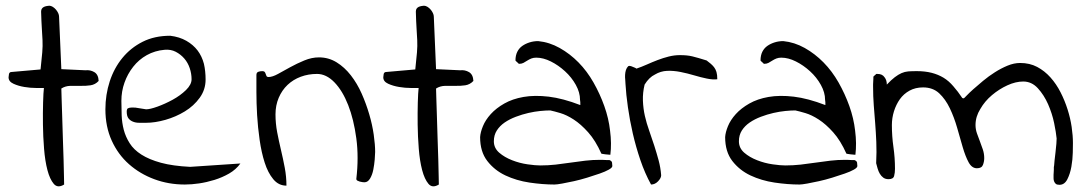

<svg xmlns="http://www.w3.org/2000/svg" viewBox="-20 -642 3780 668"><path d="M132.8 -335.9Q125 -335.9 105.5 -335.9Q85.9 -335.9 64.9 -339.4Q43.9 -342.8 26.9 -350.6Q9.8 -358.4 9.8 -373Q9.8 -377 11.2 -384.3Q12.7 -391.6 20.5 -391.6L121.1 -400.4Q125 -436.5 127 -459.5Q128.9 -482.4 127.9 -502.4Q127 -522.5 125.5 -544.4Q124 -566.4 123 -601.6Q123 -608.4 126 -612.3Q128.9 -616.2 133.3 -618.2Q137.7 -620.1 143.1 -621.1Q148.4 -622.1 151.4 -622.1Q157.2 -622.1 163.6 -618.2Q169.9 -614.3 174.8 -608.4Q179.7 -602.5 182.6 -596.2Q185.5 -589.8 185.5 -584L193.4 -401.4L277.3 -397.5Q293.9 -399.4 308.1 -391.1Q322.3 -382.8 323.2 -360.4Q311.5 -347.7 294.9 -345.2Q278.3 -342.8 260.3 -343.3Q242.2 -343.8 224.6 -343.3Q207 -342.8 193.4 -334Q193.4 -328.1 194.3 -301.8Q195.3 -275.4 196.3 -239.3Q197.3 -203.1 198.7 -162.1Q200.2 -121.1 201.2 -86.4Q202.1 -51.8 202.6 -27.3Q203.1 -2.9 203.1 0Q180.7 13.7 167 -2.4Q153.3 -18.6 145 -50.3Q136.7 -82 133.3 -124.5Q129.9 -167 129.4 -208.5Q128.9 -250 129.9 -285.2Q130.9 -320.3 132.8 -335.9Z M346.7 -261.7Q346.7 -312.5 361.8 -358.9Q377 -405.3 405.8 -440.4Q434.6 -475.6 476.1 -496.6Q517.6 -517.6 572.3 -517.6Q604.5 -513.7 628.4 -500Q652.3 -486.3 667.5 -466.3Q682.6 -446.3 689.5 -419.9Q695.3 -394.5 695.3 -365.2Q695.3 -330.1 674.8 -301.8Q654.3 -273.4 623 -254.4Q591.8 -235.4 555.7 -225.1Q519.5 -214.8 488.3 -214.8Q476.6 -214.8 464.4 -214.8Q452.1 -214.8 442.4 -218.8Q432.6 -222.7 426.8 -230.5Q420.9 -238.3 420.9 -253.9Q420.9 -258.8 422.4 -262.2Q423.8 -265.6 430.7 -267.1Q437.5 -268.6 451.2 -267.6Q464.8 -265.6 488.3 -261.7Q502 -261.7 527.8 -271Q553.7 -280.3 580.6 -294.9Q607.4 -309.6 627 -328.6Q646.5 -347.7 646.5 -366.2Q646.5 -385.7 640.1 -404.8Q633.8 -423.8 621.1 -438.5Q608.4 -453.1 591.3 -461.9Q574.2 -470.7 552.7 -468.8Q518.6 -465.8 490.7 -450.2Q462.9 -434.6 443.4 -409.7Q423.8 -384.8 413.1 -354.5Q402.3 -324.2 402.3 -291Q402.3 -265.6 403.3 -240.2Q404.3 -214.8 410.6 -190.4Q417 -166 431.2 -143.6Q445.3 -121.1 472.2 -104Q499 -86.9 540 -75.7Q581.1 -64.5 641.6 -61.5L816.4 -73.2Q800.8 -51.8 776.9 -38.1Q752.9 -24.4 726.1 -16.1Q699.2 -7.8 672.9 -3.9Q646.5 0 623 0Q566.4 0 516.6 -18.6Q466.8 -37.1 428.7 -70.8Q390.6 -104.5 368.7 -152.8Q346.7 -201.2 346.7 -261.7Z M872.1 -380.9Q872.1 -389.6 878.4 -392.1Q884.8 -394.5 892.6 -394.5Q898.4 -394.5 900.9 -391.6Q903.3 -388.7 904.3 -384.8Q905.3 -380.9 907.2 -377.4Q909.2 -374 914.1 -374Q927.7 -374 947.3 -384.8Q966.8 -395.5 989.7 -408.2Q1012.7 -420.9 1038.6 -431.6Q1064.5 -442.4 1089.8 -442.4Q1123 -442.4 1150.9 -425.3Q1178.7 -408.2 1200.7 -379.9Q1222.7 -351.6 1238.3 -316.4Q1253.9 -281.2 1264.6 -244.6Q1275.4 -208 1280.3 -173.3Q1285.2 -138.7 1285.2 -113.3Q1285.2 -104.5 1283.7 -86.9Q1282.2 -69.3 1278.8 -51.8Q1275.4 -34.2 1267.6 -21Q1259.8 -7.8 1248 -7.8Q1246.1 -7.8 1241.2 -8.3Q1236.3 -8.8 1231.4 -10.3Q1226.6 -11.7 1223.1 -13.7Q1219.7 -15.6 1219.7 -19.5Q1228.5 -94.7 1219.7 -160.6Q1210.9 -226.6 1191.4 -276.4Q1171.9 -326.2 1143.6 -355.5Q1115.2 -384.8 1083 -384.8Q1052.7 -384.8 1026.4 -375Q1000 -365.2 980.5 -346.7Q960.9 -328.1 949.7 -301.8Q938.5 -275.4 938.5 -244.1Q938.5 -212.9 944.3 -182.1Q950.2 -151.4 957.5 -120.6Q964.8 -89.8 970.7 -58.6Q976.6 -27.3 976.6 3.9Q949.2 3.9 930.7 -18.6Q912.1 -41 900.9 -76.2Q889.6 -111.3 883.3 -155.3Q877 -199.2 874.5 -241.7Q872.1 -284.2 872.1 -321.8Q872.1 -359.4 872.1 -380.9Z M1436.5 -335.9Q1428.7 -335.9 1409.2 -335.9Q1389.6 -335.9 1368.7 -339.4Q1347.7 -342.8 1330.6 -350.6Q1313.5 -358.4 1313.5 -373Q1313.5 -377 1314.9 -384.3Q1316.4 -391.6 1324.2 -391.6L1424.8 -400.4Q1428.7 -436.5 1430.7 -459.5Q1432.6 -482.4 1431.6 -502.4Q1430.7 -522.5 1429.2 -544.4Q1427.7 -566.4 1426.8 -601.6Q1426.8 -608.4 1429.7 -612.3Q1432.6 -616.2 1437 -618.2Q1441.4 -620.1 1446.8 -621.1Q1452.1 -622.1 1455.1 -622.1Q1460.9 -622.1 1467.3 -618.2Q1473.6 -614.3 1478.5 -608.4Q1483.4 -602.5 1486.3 -596.2Q1489.3 -589.8 1489.3 -584L1497.1 -401.4L1581.1 -397.5Q1597.7 -399.4 1611.8 -391.1Q1626 -382.8 1627 -360.4Q1615.2 -347.7 1598.6 -345.2Q1582 -342.8 1564 -343.3Q1545.9 -343.8 1528.3 -343.3Q1510.7 -342.8 1497.1 -334Q1497.1 -328.1 1498 -301.8Q1499 -275.4 1500 -239.3Q1501 -203.1 1502.4 -162.1Q1503.9 -121.1 1504.9 -86.4Q1505.9 -51.8 1506.3 -27.3Q1506.8 -2.9 1506.8 0Q1484.4 13.7 1470.7 -2.4Q1457 -18.6 1448.7 -50.3Q1440.4 -82 1437 -124.5Q1433.6 -167 1433.1 -208.5Q1432.6 -250 1433.6 -285.2Q1434.6 -320.3 1436.5 -335.9Z M1650.4 -165Q1651.4 -181.6 1660.2 -203.1Q1668.9 -224.6 1687.5 -245.1Q1706.1 -265.6 1734.4 -281.7Q1762.7 -297.9 1801.3 -304.7Q1839.8 -311.5 1889.2 -305.7Q1938.5 -299.8 1999 -276.4Q1999 -277.3 1999 -286.1L1998 -294.9Q1998 -320.3 1983.4 -346.7Q1968.8 -373 1945.8 -394Q1922.9 -415 1896.5 -428.2Q1870.1 -441.4 1845.7 -441.4Q1835.9 -441.4 1828.6 -438.5Q1821.3 -435.5 1814.5 -431.2Q1807.6 -426.8 1801.3 -423.3Q1794.9 -419.9 1786.1 -419.9Q1784.2 -419.9 1784.2 -420.9Q1783.2 -421.9 1782.2 -422.9Q1780.3 -424.8 1776.9 -427.7Q1773.4 -430.7 1773.4 -431.6Q1773.4 -449.2 1779.8 -461.9Q1786.1 -474.6 1797.4 -482.4Q1808.6 -490.2 1822.8 -494.6Q1836.9 -499 1852.5 -499Q1891.6 -495.1 1927.2 -475.1Q1962.9 -455.1 1992.7 -424.8Q2022.5 -394.5 2044.9 -355Q2067.4 -315.4 2082.5 -272.9Q2097.7 -230.5 2102.5 -187.5Q2108.4 -142.6 2103.5 -103.5Q2102.5 -103.5 2097.7 -104Q2092.8 -104.5 2086.9 -105Q2081.1 -105.5 2077.1 -106.4L2072.3 -107.4Q2051.8 -153.3 2026.4 -181.6Q2001 -210 1976.1 -226.1Q1951.2 -242.2 1929.7 -248.5Q1908.2 -254.9 1894.5 -257.8Q1879.9 -257.8 1859.9 -255.9Q1839.8 -253.9 1818.4 -249Q1796.9 -244.1 1774.9 -235.8Q1752.9 -227.5 1735.8 -215.8Q1718.8 -204.1 1708.5 -188Q1698.2 -171.9 1698.2 -150.4Q1698.2 -127 1716.8 -110.8Q1735.4 -94.7 1761.7 -84.5Q1788.1 -74.2 1815.4 -70.3Q1842.8 -66.4 1859.4 -66.4Q1886.7 -66.4 1913.1 -69.3Q1939.5 -72.3 1965.3 -76.2Q1991.2 -80.1 2016.6 -83Q2042 -85.9 2067.4 -85.9Q2069.3 -85.9 2074.2 -85.9Q2079.1 -85.9 2084.5 -85.4Q2089.8 -85 2094.2 -85Q2098.6 -85 2100.6 -85Q2108.4 -82 2109.4 -76.2Q2110.4 -70.3 2110.4 -64.5Q2110.4 -58.6 2098.1 -51.8Q2085.9 -44.9 2066.4 -38.1Q2046.9 -31.2 2022.9 -23.9Q1999 -16.6 1977.1 -11.7Q1955.1 -6.8 1936 -3.4Q1917 0 1909.2 0Q1868.2 0 1822.3 -6.8Q1776.4 -13.7 1738.3 -31.7Q1700.2 -49.8 1675.3 -82Q1650.4 -114.3 1650.4 -165Z M2245.1 0Q2223.6 -39.1 2208 -85Q2192.4 -130.9 2181.6 -177.7Q2170.9 -224.6 2164.6 -269Q2158.2 -313.5 2156.2 -349.6Q2156.2 -356.4 2155.3 -364.7Q2154.3 -373 2154.8 -381.8Q2155.3 -390.6 2157.7 -398.4Q2160.2 -406.2 2166 -412.1H2168Q2168.9 -412.1 2168.9 -412.6Q2168.9 -413.1 2169.9 -413.1Q2170.9 -413.1 2170.9 -412.6Q2170.9 -412.1 2172.9 -412.1H2174.8Q2176.8 -411.1 2184.6 -408.2Q2192.4 -405.3 2194.3 -403.3Q2211.9 -409.2 2230.5 -417.5Q2249 -425.8 2268.1 -433.1Q2287.1 -440.4 2306.6 -445.3Q2326.2 -450.2 2344.7 -450.2Q2358.4 -450.2 2368.7 -449.2Q2378.9 -448.2 2389.2 -445.8Q2399.4 -443.4 2411.1 -439.9Q2422.9 -436.5 2438.5 -431.6Q2446.3 -425.8 2452.6 -420.4Q2459 -415 2464.4 -408.2Q2469.7 -401.4 2472.7 -391.6Q2475.6 -381.8 2475.6 -366.2Q2460 -364.3 2439 -368.7Q2418 -373 2395 -379.9Q2372.1 -386.7 2347.7 -391.6Q2323.2 -396.5 2300.8 -395.5Q2278.3 -394.5 2258.8 -382.8Q2238.3 -373 2222.7 -347.7Q2215.8 -319.3 2216.8 -292Q2217.8 -264.6 2223.6 -238.8Q2229.5 -212.9 2238.8 -187Q2248 -161.1 2256.3 -135.3Q2264.6 -109.4 2271.5 -84Q2278.3 -58.6 2280.3 -32.2Q2280.3 -22.5 2269.5 -11.2Q2258.8 0 2245.1 0Z M2502.9 -165Q2503.9 -181.6 2512.7 -203.1Q2521.5 -224.6 2540 -245.1Q2558.6 -265.6 2586.9 -281.7Q2615.2 -297.9 2653.8 -304.7Q2692.4 -311.5 2741.7 -305.7Q2791 -299.8 2851.6 -276.4Q2851.6 -277.3 2851.6 -286.1L2850.6 -294.9Q2850.6 -320.3 2835.9 -346.7Q2821.3 -373 2798.3 -394Q2775.4 -415 2749 -428.2Q2722.7 -441.4 2698.2 -441.4Q2688.5 -441.4 2681.2 -438.5Q2673.8 -435.5 2667 -431.2Q2660.2 -426.8 2653.8 -423.3Q2647.5 -419.9 2638.7 -419.9Q2636.7 -419.9 2636.7 -420.9Q2635.7 -421.9 2634.8 -422.9Q2632.8 -424.8 2629.4 -427.7Q2626 -430.7 2626 -431.6Q2626 -449.2 2632.3 -461.9Q2638.7 -474.6 2649.9 -482.4Q2661.1 -490.2 2675.3 -494.6Q2689.5 -499 2705.1 -499Q2744.1 -495.1 2779.8 -475.1Q2815.4 -455.1 2845.2 -424.8Q2875 -394.5 2897.5 -355Q2919.9 -315.4 2935.1 -272.9Q2950.2 -230.5 2955.1 -187.5Q2960.9 -142.6 2956.1 -103.5Q2955.1 -103.5 2950.2 -104Q2945.3 -104.5 2939.5 -105Q2933.6 -105.5 2929.7 -106.4L2924.8 -107.4Q2904.3 -153.3 2878.9 -181.6Q2853.5 -210 2828.6 -226.1Q2803.7 -242.2 2782.2 -248.5Q2760.7 -254.9 2747.1 -257.8Q2732.4 -257.8 2712.4 -255.9Q2692.4 -253.9 2670.9 -249Q2649.4 -244.1 2627.4 -235.8Q2605.5 -227.5 2588.4 -215.8Q2571.3 -204.1 2561 -188Q2550.8 -171.9 2550.8 -150.4Q2550.8 -127 2569.3 -110.8Q2587.9 -94.7 2614.3 -84.5Q2640.6 -74.2 2668 -70.3Q2695.3 -66.4 2711.9 -66.4Q2739.3 -66.4 2765.6 -69.3Q2792 -72.3 2817.9 -76.2Q2843.8 -80.1 2869.1 -83Q2894.5 -85.9 2919.9 -85.9Q2921.9 -85.9 2926.8 -85.9Q2931.6 -85.9 2937 -85.4Q2942.4 -85 2946.8 -85Q2951.2 -85 2953.1 -85Q2960.9 -82 2961.9 -76.2Q2962.9 -70.3 2962.9 -64.5Q2962.9 -58.6 2950.7 -51.8Q2938.5 -44.9 2918.9 -38.1Q2899.4 -31.2 2875.5 -23.9Q2851.6 -16.6 2829.6 -11.7Q2807.6 -6.8 2788.6 -3.4Q2769.5 0 2761.7 0Q2720.7 0 2674.8 -6.8Q2628.9 -13.7 2590.8 -31.7Q2552.7 -49.8 2527.8 -82Q2502.9 -114.3 2502.9 -165Z M3645.5 -34.2Q3645.5 -37.1 3646 -42Q3646.5 -46.9 3646.5 -51.8Q3646.5 -56.6 3646.5 -60.5L3647.5 -66.4Q3647.5 -69.3 3648.9 -83Q3650.4 -96.7 3652.3 -112.3Q3654.3 -127.9 3655.3 -142.1Q3656.2 -156.2 3656.2 -160.2Q3654.3 -180.7 3647.5 -213.9Q3640.6 -247.1 3626.5 -279.3Q3612.3 -311.5 3590.8 -335Q3569.3 -358.4 3540 -358.4Q3513.7 -358.4 3484.9 -345.2Q3456.1 -332 3431.2 -311Q3406.2 -290 3390.6 -262.7Q3374 -236.3 3374 -207Q3374 -192.4 3378.9 -178.2Q3383.8 -164.1 3389.2 -150.4Q3394.5 -136.7 3399.4 -122.1Q3404.3 -107.4 3404.3 -91.8Q3404.3 -80.1 3399.9 -68.4Q3395.5 -56.6 3378.9 -56.6Q3361.3 -56.6 3350.1 -77.1Q3338.9 -97.7 3329.6 -129.4Q3320.3 -161.1 3310.1 -197.3Q3299.8 -233.4 3284.7 -265.1Q3269.5 -296.9 3247.6 -317.4Q3225.6 -337.9 3191.4 -337.9Q3165 -337.9 3144.5 -326.7Q3124 -315.4 3110.8 -296.9Q3097.7 -278.3 3090.3 -254.9Q3083 -231.4 3083 -207Q3083 -168 3088.4 -130.4Q3093.8 -92.8 3093.8 -54.7Q3093.8 -41 3090.8 -29.8Q3087.9 -18.6 3071.3 -18.6Q3060.5 -18.6 3053.2 -23.9Q3045.9 -29.3 3041 -37.6Q3036.1 -45.9 3033.2 -56.2Q3030.3 -66.4 3028.3 -74.2Q3030.3 -114.3 3028.8 -148.4Q3027.3 -182.6 3024.9 -213.4Q3022.5 -244.1 3020 -275.4Q3017.6 -306.6 3017.6 -341.8Q3017.6 -343.8 3017.6 -348.6Q3017.6 -353.5 3018.1 -358.9Q3018.6 -364.3 3018.6 -368.7Q3018.6 -373 3018.6 -375Q3019.5 -377 3023.4 -379.9Q3027.3 -382.8 3028.3 -384.8H3033.2Q3049.8 -384.8 3057.6 -373Q3065.4 -363.3 3065.4 -347.7Q3081.1 -364.3 3093.3 -373.5Q3105.5 -382.8 3116.7 -387.7Q3127.9 -392.6 3140.1 -393.6Q3152.3 -394.5 3169.9 -394.5Q3198.2 -394.5 3221.2 -388.7Q3244.1 -382.8 3262.7 -371.6Q3281.2 -360.4 3296.9 -341.8Q3312.5 -324.2 3328.1 -300.8Q3329.1 -300.8 3330.6 -300.3Q3332 -299.8 3333 -299.8Q3334 -299.8 3342.8 -309.1Q3351.6 -318.4 3366.2 -331.5Q3380.9 -344.7 3400.4 -360.8Q3419.9 -377 3441.4 -390.6Q3462.9 -404.3 3485.4 -413.6Q3507.8 -422.9 3529.3 -422.9Q3562.5 -422.9 3588.4 -409.2Q3614.3 -395.5 3634.8 -372.6Q3655.3 -349.6 3669.9 -320.8Q3684.6 -292 3694.3 -261.2Q3704.1 -230.5 3708.5 -200.2Q3712.9 -169.9 3712.9 -144.5Q3712.9 -134.8 3712.4 -110.8Q3711.9 -86.9 3707.5 -62Q3703.1 -37.1 3693.4 -18.1Q3683.6 1 3666 1Q3657.2 1 3653.3 -2.4Q3649.4 -5.9 3647.5 -10.7Q3645.5 -15.6 3645.5 -21.5Q3645.5 -27.3 3645.5 -34.2Z"/></svg>

Font: Indie Flower
Style: Regular
Weight: 400
Designer: Kimberly Geswein
Foundry: Kimberly Geswein
Version: Version 1.001 2010